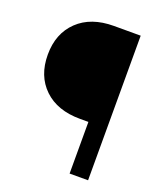

<svg xmlns="http://www.w3.org/2000/svg" viewBox="-132 -799 754 887"><g transform="rotate(20 244.5 -355.5)"><path d="M315.4 0V-253.9H274.4Q162.1 -253.9 97.4 -315.9Q32.7 -377.9 32.7 -482.4Q32.7 -586.4 97.7 -648.7Q162.6 -710.9 274.9 -710.9H406.2V0Z"/></g></svg>

Font: TypoPRO Roboto
Style: Regular
Weight: 400
Designer: Google
Version: Version 2.136; 2016